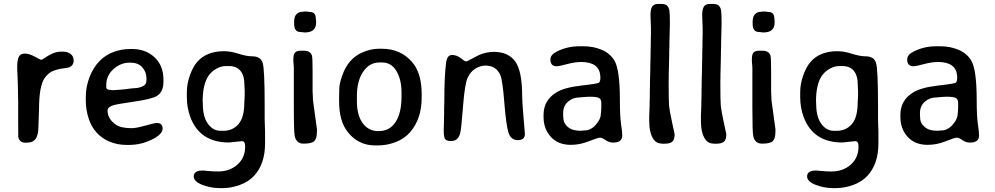

<svg xmlns="http://www.w3.org/2000/svg" viewBox="-20 -742 5133 990"><path d="M68.8 -399.4Q68.8 -433.1 77.1 -449.5Q85.4 -465.8 107.9 -465.8Q130.4 -465.8 159.7 -449.7Q189 -433.6 192.6 -433.6Q196.3 -433.6 209 -442.4Q256.3 -475.6 293 -475.6H306.6Q329.1 -475.6 344.5 -463.4Q359.9 -451.2 359.9 -429Q359.9 -406.7 340.3 -396.5Q332 -392.1 305.7 -389.2Q279.3 -386.2 254.2 -376.5Q229 -366.7 209.5 -338.4Q181.2 -296.9 181.2 -176.8L179.2 -122.1L178.2 -90.8Q178.2 -47.4 164.3 -26.9Q150.4 -6.3 117.2 -6.3H109.9Q80.6 -6.3 74.2 -36.1Q73.7 -38.6 73.7 -128.9V-227.1L73.2 -235.4V-251.5L72.8 -259.8Q72.8 -268.1 72.8 -276.4L70.8 -339.4L68.8 -384.8Z M669.4 -287.1Q700.7 -287.1 723.1 -301.3Q735.4 -309.1 735.4 -332.5V-335.4Q735.4 -370.6 713.9 -394.8Q692.4 -418.9 652.8 -418.9H647Q602.5 -418.9 565.2 -385.7Q527.8 -352.5 527.8 -301.8V-293.5Q527.8 -278.3 550.8 -278.3L555.7 -277.3H573.2L576.2 -277.8L603 -279.8L606.4 -280.3L624.5 -281.7Q627.9 -282.2 632.3 -282.7Q636.7 -283.2 650.1 -285.2Q663.6 -287.1 669.4 -287.1ZM643.6 5.4H632.3Q583 4.9 542.5 -12.7Q464.8 -46.9 437.5 -129.9Q422.4 -176.3 422.4 -223.6V-245.6Q422.9 -294.9 441.4 -343.8Q479.5 -442.4 566.9 -474.6Q607.9 -489.3 650.9 -489.3H661.6Q731 -489.3 776.9 -446.5Q822.8 -403.8 822.8 -330.1V-320.3Q822.8 -268.6 789.6 -247.6Q764.2 -231.4 673.1 -218.3Q582 -205.1 564 -199.2Q534.7 -189.9 534.7 -172.4Q534.7 -127.9 579.1 -98.1Q605 -81.1 659.7 -81.1Q682.1 -81.1 729.7 -94.5Q777.3 -107.9 789.6 -107.9Q818.4 -107.9 818.4 -78.6Q818.4 -49.3 762.5 -22Q706.5 5.4 643.6 5.4Z M1241.2 -281.7 1240.2 -305.7Q1240.2 -352.5 1219.7 -377Q1199.2 -401.4 1162.1 -401.4H1144Q1120.1 -401.4 1095 -387.2Q1069.8 -373 1054.7 -350.6Q1024.9 -305.7 1024.9 -219.2L1025.4 -214.4Q1025.4 -147.5 1045.9 -113.3Q1073.2 -67.4 1117.7 -67.4H1130.9Q1180.2 -67.4 1210 -102.5Q1239.7 -137.7 1239.7 -212.4Q1240.7 -222.2 1240.7 -227.1L1241.7 -252V-276.9ZM943.4 -240.7V-267.1Q943.4 -308.6 958.7 -352.3Q974.1 -396 995.6 -421.4Q1043.5 -478 1135.3 -478Q1169.9 -478 1210.4 -464.8Q1251 -451.7 1279.3 -451.7Q1324.7 -451.7 1334.7 -417Q1344.7 -382.3 1344.7 -198.2V-130.4L1345.7 -92.3Q1346.7 -67.4 1346.7 -66.9V-2Q1346.7 102.5 1290.5 164.1Q1261.7 195.3 1216.6 211.7Q1171.4 228 1127 228H1113.3Q1066.4 228 1022.7 210.9Q979 193.8 979 167.5Q979 137.2 1026.4 137.2Q1031.2 137.2 1053.7 139.6Q1076.2 142.1 1105 142.1Q1164.6 142.1 1204.3 106.7Q1244.1 71.3 1244.1 13.7Q1244.1 -14.2 1227.5 -14.2L1160.2 -7.3Q1009.8 -7.3 960.9 -139.6Q943.4 -188.5 943.4 -240.7Z M1609.9 -625.5Q1609.9 -574.7 1552.2 -574.7H1548.3L1546.4 -575.2L1531.7 -576.7Q1529.8 -577.1 1528.3 -577.1Q1496.6 -577.1 1496.6 -620.6V-629.9Q1496.6 -656.7 1508.8 -668.9Q1521 -681.2 1539.1 -681.2L1550.3 -682.6H1561.5L1578.1 -680.2Q1608.4 -680.2 1608.4 -646L1609.9 -634.8ZM1593.8 -225.1 1614.3 -75.2V-64.5L1613.8 -59.6Q1613.8 -27.8 1600.6 -14.6Q1587.4 -1.5 1549.3 -1.5H1543.5Q1509.3 -1.5 1500 -38.6Q1495.1 -57.6 1495.1 -185.5V-394.5L1492.7 -427.2V-438Q1492.7 -461.9 1501.5 -471.2Q1510.3 -480.5 1529.3 -480.5H1545.9Q1580.6 -480.5 1588.4 -455.6Q1591.8 -444.8 1591.8 -375.5V-270L1593.3 -240.7Q1593.8 -234.9 1593.8 -225.1Z M1820.3 -247.1V-220.2Q1820.3 -147.5 1850.3 -106.7Q1880.4 -65.9 1930.7 -65.9L1935.5 -66.4Q1988.8 -66.4 2019.5 -112.5Q2050.3 -158.7 2050.3 -244.1V-265.6Q2050.3 -332 2023.9 -376Q1997.6 -419.9 1950.2 -419.9H1936Q1885.3 -419.9 1852.8 -372.6Q1820.3 -325.2 1820.3 -247.1ZM2154.3 -255.4V-239.7Q2154.3 -128.4 2093.8 -59.6Q2064.9 -26.4 2020 -9.3Q1975.1 7.8 1929.7 7.8H1913.6Q1827.1 7.8 1772.5 -62Q1728.5 -118.2 1728.5 -219.7V-244.1Q1729.5 -259.8 1729.5 -285.2Q1729.5 -309.1 1744.6 -352.5Q1774.4 -439 1847.2 -471.2Q1891.1 -490.7 1933.1 -490.7H1948.7Q2045.9 -490.7 2105.5 -421.4Q2154.3 -364.7 2154.3 -255.4Z M2446.8 -457Q2486.3 -474.6 2526.4 -474.6Q2600.6 -474.6 2636.5 -425.3Q2672.4 -376 2672.4 -246.6Q2672.4 -220.2 2679.4 -137Q2686.5 -53.7 2686.5 -51.3Q2686.5 -19.5 2649.9 -19.5Q2613.3 -19.5 2601.3 -60.1Q2589.4 -100.6 2580.3 -214.1Q2571.3 -327.6 2560.1 -354Q2539.1 -403.8 2483.4 -403.8Q2455.6 -403.8 2430.4 -387.7Q2405.3 -371.6 2390.9 -340.3Q2376.5 -309.1 2367.4 -192.4Q2358.4 -75.7 2353 -55.7Q2347.7 -35.6 2336.2 -25.1Q2324.7 -14.6 2304.4 -14.6Q2284.2 -14.6 2276.1 -24.2Q2268.1 -33.7 2268.1 -64.9V-77.1L2268.6 -89.8L2270 -153.3Q2270 -166 2270 -178.7L2271 -216.8Q2271 -349.1 2280.3 -419.4Q2285.6 -458.5 2310.5 -458.5Q2335.4 -458.5 2356 -441.9Q2376.5 -425.3 2382.3 -425.3Q2388.2 -425.3 2414.3 -439.7Q2440.4 -454.1 2446.8 -457Z M2884.8 -134.3Q2884.8 -103 2915 -82Q2935.1 -67.9 2971.7 -67.9H2974.6Q2983.4 -69.3 2993.2 -69.3Q3025.9 -69.3 3052 -98.6Q3078.1 -127.9 3078.1 -154.8L3079.1 -160.6L3080.6 -186.5V-211.9Q3080.6 -230 3068.6 -236.6Q3056.6 -243.2 3022.9 -243.2H3016.1L3012.7 -242.7H3006.3L2985.8 -241.2Q2975.6 -239.7 2969.2 -239.7Q2934.1 -239.7 2908.9 -217.8Q2883.8 -195.8 2883.8 -159.2V-145Q2884.8 -137.2 2884.8 -134.3ZM2850.1 -400.4Q2817.9 -400.4 2817.9 -435.5Q2817.9 -460 2851.6 -476.6Q2905.3 -503.4 2966.3 -503.4H2989.7Q3038.6 -503.4 3081.3 -485.8Q3124 -468.3 3147 -431.6Q3176.3 -385.3 3176.3 -226.1Q3176.3 -142.1 3182.4 -102.1Q3188.5 -62 3188.5 -43.5Q3188.5 -6.8 3141.6 -6.8Q3120.6 -6.8 3102.5 -19.5Q3084.5 -32.2 3073.7 -32.2Q3063 -32.2 3016.6 -13.7Q2970.2 4.9 2923.3 4.9Q2857.4 4.9 2820.1 -36.6Q2782.7 -78.1 2782.7 -138.7V-149.9Q2782.7 -224.1 2847.2 -264.6Q2889.2 -291 2976.8 -300.8Q3064.5 -310.5 3069.3 -316.4Q3075.7 -323.7 3075.7 -341.3Q3075.7 -346.7 3075.2 -352.5Q3068.8 -421.9 2977.5 -422.4Q2943.8 -422.4 2903.8 -411.4Q2863.8 -400.4 2850.1 -400.4Z M3373 -721.7H3389.2Q3412.6 -721.7 3420.9 -711.9Q3429.2 -702.1 3431.6 -687.5Q3434.1 -672.9 3434.1 -622.1L3431.6 -519.5V-502.4L3430.7 -476.6V-459.5L3428.2 -355.5V-338.4L3427.7 -321.3Q3427.7 -221.2 3429.9 -197Q3432.1 -172.9 3445.3 -111.8Q3458.5 -50.8 3458.5 -50.3Q3458.5 -22.9 3447 -12Q3435.5 -1 3405.8 -1H3397.5Q3365.2 -1 3350.1 -23.4Q3327.6 -56.2 3327.6 -116.7V-147.9L3328.1 -156.2L3329.1 -188L3329.6 -196.3Q3329.6 -204.6 3329.6 -212.9L3330.6 -247.1V-264.2L3331.5 -307.6V-324.7L3333 -377V-394L3334.5 -454.6Q3334.5 -463.4 3334.5 -472.2L3335.4 -506.3V-523.4L3336.4 -566.4V-600.1L3334 -663.6Q3334 -694.3 3342.8 -708Q3351.6 -721.7 3373 -721.7Z M3639.6 -721.7H3655.8Q3679.2 -721.7 3687.5 -711.9Q3695.8 -702.1 3698.2 -687.5Q3700.7 -672.9 3700.7 -622.1L3698.2 -519.5V-502.4L3697.3 -476.6V-459.5L3694.8 -355.5V-338.4L3694.3 -321.3Q3694.3 -221.2 3696.5 -197Q3698.7 -172.9 3711.9 -111.8Q3725.1 -50.8 3725.1 -50.3Q3725.1 -22.9 3713.6 -12Q3702.1 -1 3672.4 -1H3664.1Q3631.8 -1 3616.7 -23.4Q3594.2 -56.2 3594.2 -116.7V-147.9L3594.7 -156.2L3595.7 -188L3596.2 -196.3Q3596.2 -204.6 3596.2 -212.9L3597.2 -247.1V-264.2L3598.1 -307.6V-324.7L3599.6 -377V-394L3601.1 -454.6Q3601.1 -463.4 3601.1 -472.2L3602.1 -506.3V-523.4L3603 -566.4V-600.1L3600.6 -663.6Q3600.6 -694.3 3609.4 -708Q3618.2 -721.7 3639.6 -721.7Z M3974.1 -625.5Q3974.1 -574.7 3916.5 -574.7H3912.6L3910.6 -575.2L3896 -576.7Q3894 -577.1 3892.6 -577.1Q3860.8 -577.1 3860.8 -620.6V-629.9Q3860.8 -656.7 3873 -668.9Q3885.3 -681.2 3903.3 -681.2L3914.6 -682.6H3925.8L3942.4 -680.2Q3972.7 -680.2 3972.7 -646L3974.1 -634.8ZM3958 -225.1 3978.5 -75.2V-64.5L3978 -59.6Q3978 -27.8 3964.8 -14.6Q3951.7 -1.5 3913.6 -1.5H3907.7Q3873.5 -1.5 3864.3 -38.6Q3859.4 -57.6 3859.4 -185.5V-394.5L3856.9 -427.2V-438Q3856.9 -461.9 3865.7 -471.2Q3874.5 -480.5 3893.6 -480.5H3910.2Q3944.8 -480.5 3952.6 -455.6Q3956.1 -444.8 3956.1 -375.5V-270L3957.5 -240.7Q3958 -234.9 3958 -225.1Z M4403.8 -281.7 4402.8 -305.7Q4402.8 -352.5 4382.3 -377Q4361.8 -401.4 4324.7 -401.4H4306.6Q4282.7 -401.4 4257.6 -387.2Q4232.4 -373 4217.3 -350.6Q4187.5 -305.7 4187.5 -219.2L4188 -214.4Q4188 -147.5 4208.5 -113.3Q4235.8 -67.4 4280.3 -67.4H4293.5Q4342.8 -67.4 4372.6 -102.5Q4402.3 -137.7 4402.3 -212.4Q4403.3 -222.2 4403.3 -227.1L4404.3 -252V-276.9ZM4106 -240.7V-267.1Q4106 -308.6 4121.3 -352.3Q4136.7 -396 4158.2 -421.4Q4206.1 -478 4297.9 -478Q4332.5 -478 4373 -464.8Q4413.6 -451.7 4441.9 -451.7Q4487.3 -451.7 4497.3 -417Q4507.3 -382.3 4507.3 -198.2V-130.4L4508.3 -92.3Q4509.3 -67.4 4509.3 -66.9V-2Q4509.3 102.5 4453.1 164.1Q4424.3 195.3 4379.2 211.7Q4334 228 4289.6 228H4275.9Q4229 228 4185.3 210.9Q4141.6 193.8 4141.6 167.5Q4141.6 137.2 4189 137.2Q4193.8 137.2 4216.3 139.6Q4238.8 142.1 4267.6 142.1Q4327.1 142.1 4366.9 106.7Q4406.7 71.3 4406.7 13.7Q4406.7 -14.2 4390.1 -14.2L4322.8 -7.3Q4172.4 -7.3 4123.5 -139.6Q4106 -188.5 4106 -240.7Z M4724.6 -134.3Q4724.6 -103 4754.9 -82Q4774.9 -67.9 4811.5 -67.9H4814.5Q4823.2 -69.3 4833 -69.3Q4865.7 -69.3 4891.8 -98.6Q4918 -127.9 4918 -154.8L4918.9 -160.6L4920.4 -186.5V-211.9Q4920.4 -230 4908.4 -236.6Q4896.5 -243.2 4862.8 -243.2H4856L4852.5 -242.7H4846.2L4825.7 -241.2Q4815.4 -239.7 4809.1 -239.7Q4773.9 -239.7 4748.8 -217.8Q4723.6 -195.8 4723.6 -159.2V-145Q4724.6 -137.2 4724.6 -134.3ZM4689.9 -400.4Q4657.7 -400.4 4657.7 -435.5Q4657.7 -460 4691.4 -476.6Q4745.1 -503.4 4806.2 -503.4H4829.6Q4878.4 -503.4 4921.1 -485.8Q4963.9 -468.3 4986.8 -431.6Q5016.1 -385.3 5016.1 -226.1Q5016.1 -142.1 5022.2 -102.1Q5028.3 -62 5028.3 -43.5Q5028.3 -6.8 4981.4 -6.8Q4960.4 -6.8 4942.4 -19.5Q4924.3 -32.2 4913.6 -32.2Q4902.8 -32.2 4856.4 -13.7Q4810.1 4.9 4763.2 4.9Q4697.3 4.9 4659.9 -36.6Q4622.6 -78.1 4622.6 -138.7V-149.9Q4622.6 -224.1 4687 -264.6Q4729 -291 4816.7 -300.8Q4904.3 -310.5 4909.2 -316.4Q4915.5 -323.7 4915.5 -341.3Q4915.5 -346.7 4915 -352.5Q4908.7 -421.9 4817.4 -422.4Q4783.7 -422.4 4743.7 -411.4Q4703.6 -400.4 4689.9 -400.4Z"/></svg>

Font: Averia Sans Libre
Style: Regular
Weight: 400
Version: Version 1.002